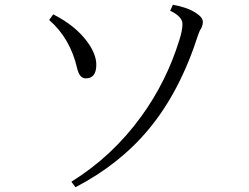

<svg xmlns="http://www.w3.org/2000/svg" viewBox="-20 -764 1040 801"><path d="M202.1 -704.1Q296.4 -656.2 345.7 -587.4Q381.8 -537.1 381.8 -494.1Q381.8 -437 337.9 -437Q311.5 -437 301.8 -479Q273.4 -603.5 185.1 -680.7ZM277.8 -5.9Q449.2 -112.3 569.3 -278.3Q674.3 -422.9 728 -596.2Q741.2 -637.2 741.2 -664.1Q741.2 -694.8 689.9 -719.2L701.2 -744.1Q759.8 -733.9 795.9 -710.9Q826.2 -691.9 826.2 -672.9Q826.2 -660.2 820.3 -647.9Q812 -635.3 807.1 -620.1Q731 -381.8 600.6 -225.1Q479 -78.6 294.9 17.1Z"/></svg>

Font: I.Ming
Style: Regular
Weight: 400
Designer: Ichiten Fonts Project
Version: Version 6.11; Dec 27, 2019